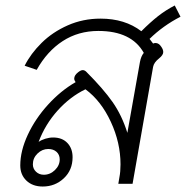

<svg xmlns="http://www.w3.org/2000/svg" viewBox="-20 -671 679 701"><path d="M548 -514Q560 -514 569 -500Q576 -490 576 -481Q576 -470 561 -458Q542 -443 539 -427L464 0H412L416 -24Q420 -44 420 -71Q420 -150 384.5 -226.5Q349 -303 292 -345Q236 -318 190.5 -267.5Q145 -217 121 -153Q131 -160 145.5 -164.5Q160 -169 174 -169Q207 -169 226 -149Q245 -129 245 -97Q245 -50 213 -20Q181 10 136 10Q99 10 76.5 -11.5Q54 -33 54 -67Q54 -120 81.5 -179Q109 -238 155.5 -289Q202 -340 256 -371Q251 -378 251 -384Q251 -396 265 -407Q275 -415 282 -415Q289 -415 295 -409Q357 -347 391 -298.5Q425 -250 445 -186L491 -445Q495 -466 505 -478Q460 -558 339 -558Q266 -558 209 -521Q152 -484 114 -416L70 -431Q92 -475 132 -514.5Q172 -554 227.5 -578.5Q283 -603 347 -603Q436 -603 496 -557Q529 -590 557 -612Q585 -634 618 -651L639 -610Q575 -577 526 -529L539 -512Q543 -514 548 -514ZM100 -71Q100 -55 111.5 -44Q123 -33 140 -33Q163 -33 180.5 -50Q198 -67 198 -89Q198 -106 186.5 -116.5Q175 -127 156 -127Q134 -127 117 -110.5Q100 -94 100 -71Z"/></svg>

Font: Niramit ExtraLight
Style: Italic
Weight: 200
Italic angle: -10°
Designer: Katatrad Aksorn Co.,Ltd.
Foundry: Cadson Demak Co.,Ltd.
Version: Version 1.000; ttfautohint (v1.6)